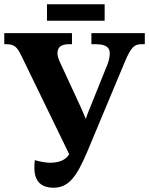

<svg xmlns="http://www.w3.org/2000/svg" viewBox="-20 -869 698 899"><path d="M200 -772H470V-849H200ZM230 10C300 10 338 -38 390 -162L566 -583C593 -646 608 -662 642 -662H658V-714H408V-662H428C471 -662 494 -650 494 -620C494 -606 491 -587 483 -567L398 -356C391 -339 386 -326 382 -312C375 -328 368 -344 360 -363L262 -575C254 -592 249 -606 249 -620C249 -648 267 -662 302 -662H317V-714H0V-662H10C48 -662 61 -648 81 -606L304 -147C288 -119 254 -107 215 -107C194 -107 169 -112 143 -119C141 -105 141 -92 141 -82C141 -13 181 10 230 10Z"/></svg>

Font: Noto Serif SemiCondensed
Style: Bold
Weight: 700
Width: 4
Designer: Monotype Design Team
Foundry: Monotype Imaging Inc.
Version: Version 2.015